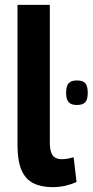

<svg xmlns="http://www.w3.org/2000/svg" viewBox="-20 -760 383 790"><path d="M296 -328Q273 -328 262.5 -339.5Q252 -351 252 -378Q252 -406 262.5 -417.5Q273 -429 296 -429Q321 -429 331 -417.5Q341 -406 341 -378Q341 -351 331 -339.5Q321 -328 296 -328ZM185 -740V-175Q185 -146 191.5 -130.5Q198 -115 209.5 -110Q221 -105 235 -105Q245 -105 257 -107Q269 -109 283 -113L295 -11Q275 -2 250 4Q225 10 196 10Q150 10 117.5 -6Q85 -22 68.5 -60Q52 -98 52 -163V-740Z"/></svg>

Font: Georama ExtraCondensed Thin SemiBold
Style: Regular
Weight: 600
Version: Version 1.001